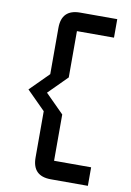

<svg xmlns="http://www.w3.org/2000/svg" viewBox="-96 -840 680 997"><g transform="rotate(10 244.0 -341.5)"><path d="M244.1 -781.2H439.5V-683.6H244.1V-439.5L146.5 -341.8L244.1 -244.1V0H439.5V97.7H244.1Q146.5 97.7 146.5 0V-244.1L48.8 -341.8L146.5 -439.5V-683.6Q146.5 -781.2 244.1 -781.2Z"/></g></svg>

Font: BabelStone Runic Dotted
Style: Regular
Weight: 400
Designer: Andrew West
Foundry: BabelStone
Version: Version 3.003 March 14, 2022